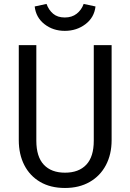

<svg xmlns="http://www.w3.org/2000/svg" viewBox="-20 -933 655 965"><path d="M541 -706.2V-228.7Q541 -157.4 512.3 -103.1Q483.6 -48.7 430.8 -18.5Q377.9 11.8 306.7 11.8Q233.8 11.8 181.8 -18.7Q129.7 -49.2 102.1 -103.3Q74.4 -157.4 74.4 -228.7V-706.2H162.6V-225.6Q162.6 -145.1 200.3 -105.1Q237.9 -65.1 306.7 -65.1Q375.9 -65.1 413.6 -105.1Q451.3 -145.1 451.3 -225.6V-706.2ZM305.6 -777.9Q246.7 -777.9 203.6 -811.5Q160.5 -845.1 154.4 -900.5L213.8 -913.3Q224.6 -883.1 246.9 -864.1Q269.2 -845.1 305.6 -845.1Q341.5 -845.1 365.6 -864.1Q389.7 -883.1 400.5 -913.3L460 -900.5Q453.8 -845.1 409.5 -811.5Q365.1 -777.9 305.6 -777.9Z"/></svg>

Font: FiraCode Nerd Font
Style: Regular
Weight: 400
Designer: Carrois Corporate, Edenspiekermann AG, Nikita Prokopov
Foundry: Carrois Corporate, Edenspiekermann AG, Nikita Prokopov
Version: Version 6.002;Nerd Fonts 2.1.0